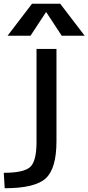

<svg xmlns="http://www.w3.org/2000/svg" viewBox="-38 -780 470 1020"><path d="M206 -715 124 -590H2L132 -760H282L412 -590H290L208 -715ZM156 -25V-520H262V-30Q262 116 204.5 168Q147 220 -13 220L-18 138Q89 138 122.5 107Q156 76 156 -25Z"/></svg>

Font: Mplus 1p Medium
Style: Regular
Weight: 500
Version: Version 1.061